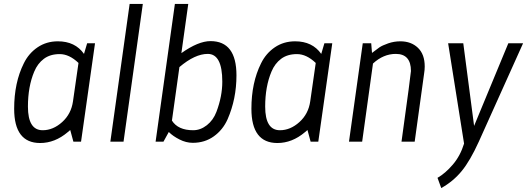

<svg xmlns="http://www.w3.org/2000/svg" viewBox="-20 -720 2679 976"><path d="M184 7Q52 7 52 -167Q52 -300 101 -398Q126 -449 171 -479.5Q216 -510 274 -510Q362 -510 407 -446L423 -500H463L392 0H353L337 -59L324 -48Q259 7 184 7ZM379 -400Q332 -445 283.5 -445Q235 -445 203 -421Q171 -397 154 -356Q122 -280 122 -178Q122 -58 197 -58Q250 -58 296 -99.5Q342 -141 351 -205Z M541 0 639 -700H706L608 0Z M1050 -511Q1182 -511 1182 -337Q1182 -217 1137 -114Q1113 -60 1067 -27Q1021 6 960 6Q926 6 892.5 -11Q859 -28 838 -49L811 0H771L869 -700H937L902 -450Q988 -511 1050 -511ZM854 -107Q885 -58 962 -58Q999 -58 1031.5 -83.5Q1064 -109 1080 -151Q1110 -230 1110 -305Q1110 -446 1036 -446Q971 -446 892 -379Z M1390 7Q1258 7 1258 -167Q1258 -300 1307 -398Q1332 -449 1377 -479.5Q1422 -510 1480 -510Q1568 -510 1613 -446L1629 -500H1669L1598 0H1559L1543 -59L1530 -48Q1465 7 1390 7ZM1585 -400Q1538 -445 1489.5 -445Q1441 -445 1409 -421Q1377 -397 1360 -356Q1328 -280 1328 -178Q1328 -58 1403 -58Q1456 -58 1502 -99.5Q1548 -141 1557 -205Z M2015 -510Q2070 -510 2104.5 -477Q2139 -444 2139 -382Q2139 -365 2136 -347L2088 0H2021Q2069 -347 2069 -359Q2069 -446 1992 -446Q1929 -446 1876 -397L1821 0H1754L1824 -500H1867L1871 -451Q1894 -469 1908.5 -479Q1923 -489 1953 -499.5Q1983 -510 2015 -510Z M2339 10 2258 -500H2335L2390 -80L2564 -500H2639L2414 0Q2370 97 2327 149.5Q2284 202 2223 236L2204 184Q2244 161 2282 116.5Q2320 72 2339 10Z"/></svg>

Font: Gudea
Style: Italic
Weight: 400
Version: Version 1.002